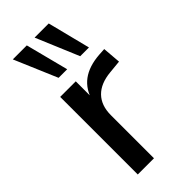

<svg xmlns="http://www.w3.org/2000/svg" viewBox="-241 -805 854 854"><g transform="rotate(-45 186.5 -377.5)"><path d="M71 0V-488H169V-371H159Q175 -431 216.5 -462Q258 -493 327 -498L360 -500L367 -414L306 -408Q241 -402 207 -367Q173 -332 173 -271V0ZM262 -553 177 -755H266L317 -553ZM126 -553 40 -755H128L180 -553Z"/></g></svg>

Font: Nunito Sans 12pt SemiBold
Style: Regular
Weight: 600
Designer: Vernon Adams
Foundry: Vernon Adams
Version: Version 3.101;gftools[0.9.27]